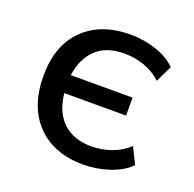

<svg xmlns="http://www.w3.org/2000/svg" viewBox="-99 -614 732 724"><g transform="rotate(20 267.0 -252.0)"><path d="M305 9Q188 9 119.5 -61Q51 -131 51 -255Q51 -377 120 -445Q189 -513 308 -513Q362 -513 412 -496Q462 -479 491 -449L459 -383Q429 -411 390 -424.5Q351 -438 311 -438Q237 -438 196.5 -398.5Q156 -359 147 -292H395V-220H147Q155 -145 197.5 -105.5Q240 -66 311 -66Q351 -66 390 -79.5Q429 -93 459 -121L491 -56Q461 -25 410 -8Q359 9 305 9Z"/></g></svg>

Font: Mulish SemiBold
Style: Regular
Weight: 600
Designer: Vernon Adams
Foundry: Vernon Adams
Version: Version 3.603; ttfautohint (v1.8.3)